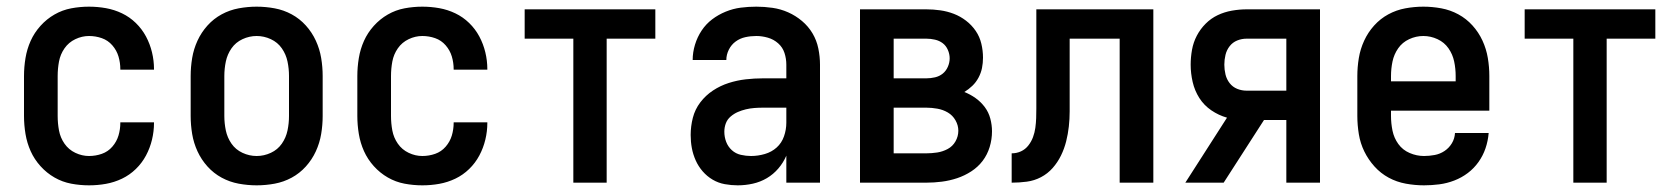

<svg xmlns="http://www.w3.org/2000/svg" viewBox="-20 -548 5040 576"><path d="M247 8Q220 8 193.5 3Q167 -2 143.5 -15.5Q120 -29 101.5 -49.5Q83 -70 72 -94.5Q61 -119 56.5 -146Q52 -173 52 -200V-320Q52 -347 56.5 -374Q61 -401 72 -425.5Q83 -450 101.5 -470.5Q120 -491 143.5 -504.5Q167 -518 193.5 -523Q220 -528 247 -528Q273 -528 298 -523.5Q323 -519 346 -508Q369 -497 387.5 -479Q406 -461 418 -438.5Q430 -416 436 -391Q442 -366 442 -341V-339H341V-340Q341 -360 335.5 -378.5Q330 -397 317 -412Q304 -427 285.5 -433.5Q267 -440 247 -440Q226 -440 206 -430.5Q186 -421 173.5 -403Q161 -385 157 -363.5Q153 -342 153 -320V-200Q153 -178 157 -156.5Q161 -135 173.5 -117Q186 -99 206 -89.5Q226 -80 247 -80Q267 -80 285.5 -86.5Q304 -93 317 -108Q330 -123 335.5 -141.5Q341 -160 341 -180V-181H442V-179Q442 -154 436 -129Q430 -104 418 -81.5Q406 -59 387.5 -41Q369 -23 346 -12Q323 -1 298 3.5Q273 8 247 8Z M750 8Q723 8 696 3Q669 -2 645 -15Q621 -28 602.5 -48.5Q584 -69 572.5 -94Q561 -119 556.5 -146Q552 -173 552 -200V-320Q552 -347 556.5 -374Q561 -401 572.5 -426Q584 -451 602.5 -471.5Q621 -492 645 -505Q669 -518 696 -523Q723 -528 750 -528Q777 -528 804 -523Q831 -518 855 -505Q879 -492 897.5 -471.5Q916 -451 927.5 -426Q939 -401 943.5 -374Q948 -347 948 -320V-200Q948 -173 943.5 -146Q939 -119 927.5 -94Q916 -69 897.5 -48.5Q879 -28 855 -15Q831 -2 804 3Q777 8 750 8ZM750 -80Q772 -80 792.5 -89.5Q813 -99 825.5 -117Q838 -135 842.5 -156.5Q847 -178 847 -200V-320Q847 -342 842.5 -363.5Q838 -385 825.5 -403Q813 -421 792.5 -430.5Q772 -440 750 -440Q728 -440 707.5 -430.5Q687 -421 674.5 -403Q662 -385 657.5 -363.5Q653 -342 653 -320V-200Q653 -178 657.5 -156.5Q662 -135 674.5 -117Q687 -99 707.5 -89.5Q728 -80 750 -80Z M1247 8Q1220 8 1193.5 3Q1167 -2 1143.5 -15.5Q1120 -29 1101.5 -49.5Q1083 -70 1072 -94.5Q1061 -119 1056.5 -146Q1052 -173 1052 -200V-320Q1052 -347 1056.5 -374Q1061 -401 1072 -425.5Q1083 -450 1101.5 -470.5Q1120 -491 1143.5 -504.5Q1167 -518 1193.5 -523Q1220 -528 1247 -528Q1273 -528 1298 -523.5Q1323 -519 1346 -508Q1369 -497 1387.5 -479Q1406 -461 1418 -438.5Q1430 -416 1436 -391Q1442 -366 1442 -341V-339H1341V-340Q1341 -360 1335.5 -378.5Q1330 -397 1317 -412Q1304 -427 1285.5 -433.5Q1267 -440 1247 -440Q1226 -440 1206 -430.5Q1186 -421 1173.5 -403Q1161 -385 1157 -363.5Q1153 -342 1153 -320V-200Q1153 -178 1157 -156.5Q1161 -135 1173.5 -117Q1186 -99 1206 -89.5Q1226 -80 1247 -80Q1267 -80 1285.5 -86.5Q1304 -93 1317 -108Q1330 -123 1335.5 -141.5Q1341 -160 1341 -180V-181H1442V-179Q1442 -154 1436 -129Q1430 -104 1418 -81.5Q1406 -59 1387.5 -41Q1369 -23 1346 -12Q1323 -1 1298 3.5Q1273 8 1247 8Z M1700 0V-432H1554V-520H1946V-432H1800V0Z M2193 8Q2174 8 2154.5 4.5Q2135 1 2118 -9Q2101 -19 2088 -34Q2075 -49 2067 -67Q2059 -85 2055.5 -104Q2052 -123 2052 -143Q2052 -169 2058.5 -194.5Q2065 -220 2081 -241Q2097 -262 2119 -276.5Q2141 -291 2166 -299Q2191 -307 2217 -310Q2243 -313 2269 -313H2339V-354Q2339 -372 2333.5 -389Q2328 -406 2314.5 -418Q2301 -430 2283.5 -435Q2266 -440 2249 -440Q2232 -440 2216 -436.5Q2200 -433 2187 -423.5Q2174 -414 2166.5 -399Q2159 -384 2159 -368H2058Q2058 -391 2065 -414Q2072 -437 2085 -456.5Q2098 -476 2116.5 -490Q2135 -504 2157 -513Q2179 -522 2202 -525Q2225 -528 2249 -528Q2273 -528 2297.5 -524.5Q2322 -521 2344.5 -511Q2367 -501 2386 -485Q2405 -469 2417.5 -448Q2430 -427 2435 -402.5Q2440 -378 2440 -354V0H2339V-81Q2330 -60 2315 -42.5Q2300 -25 2280.5 -13.5Q2261 -2 2238.5 3Q2216 8 2193 8ZM2233 -80Q2254 -80 2274.5 -86Q2295 -92 2310 -105.5Q2325 -119 2332 -139Q2339 -159 2339 -180V-225H2269Q2256 -225 2243 -224Q2230 -223 2217.5 -220Q2205 -217 2193.5 -212Q2182 -207 2172 -198.5Q2162 -190 2157.5 -178Q2153 -166 2153 -153Q2153 -137 2158.5 -122.5Q2164 -108 2175.5 -97.5Q2187 -87 2202.5 -83.5Q2218 -80 2233 -80Z M2560 0V-520H2759Q2780 -520 2801 -517Q2822 -514 2841.5 -506.5Q2861 -499 2878 -486Q2895 -473 2907 -455.5Q2919 -438 2924 -417Q2929 -396 2929 -375Q2929 -359 2926 -344Q2923 -329 2915.5 -315Q2908 -301 2897 -290.5Q2886 -280 2873 -272Q2891 -265 2907 -253.5Q2923 -242 2934.5 -226.5Q2946 -211 2951 -192Q2956 -173 2956 -154Q2956 -130 2949 -107Q2942 -84 2928 -65.5Q2914 -47 2894 -34Q2874 -21 2851.5 -13.5Q2829 -6 2805.5 -3Q2782 0 2759 0ZM2661 -313H2759Q2772 -313 2785 -316Q2798 -319 2808 -327Q2818 -335 2823.5 -347.5Q2829 -360 2829 -373Q2829 -386 2823.5 -398.5Q2818 -411 2808 -418.5Q2798 -426 2785 -429Q2772 -432 2759 -432H2661ZM2661 -88H2759Q2775 -88 2791.5 -90.5Q2808 -93 2823 -101Q2838 -109 2846.5 -124Q2855 -139 2855 -156Q2855 -172 2846.5 -187Q2838 -202 2823.5 -210.5Q2809 -219 2792 -222Q2775 -225 2759 -225H2661Z M3015 0V-88Q3030 -88 3043 -94Q3056 -100 3065 -111.5Q3074 -123 3079 -136.5Q3084 -150 3086 -164.5Q3088 -179 3088.5 -193.5Q3089 -208 3089 -223V-520H3440V0H3339V-432H3189V-259Q3189 -237 3189 -214Q3189 -191 3186.5 -168.5Q3184 -146 3178.5 -124Q3173 -102 3163 -81.5Q3153 -61 3138 -44Q3123 -27 3103 -16.5Q3083 -6 3060.5 -3Q3038 0 3015 0Z M3536 0 3661 -195Q3636 -202 3614 -217Q3592 -232 3578 -254Q3564 -276 3558 -302Q3552 -328 3552 -354Q3552 -376 3556 -398.5Q3560 -421 3570.5 -441Q3581 -461 3597 -477Q3613 -493 3633 -502.5Q3653 -512 3675.5 -516Q3698 -520 3720 -520H3940V0H3839V-188H3772L3651 0ZM3720 -276H3839V-432H3720Q3705 -432 3691.5 -426.5Q3678 -421 3669 -409.5Q3660 -398 3656.5 -383.5Q3653 -369 3653 -354Q3653 -339 3656.5 -324.5Q3660 -310 3669 -298.5Q3678 -287 3691.5 -281.5Q3705 -276 3720 -276Z M4252 8Q4225 8 4197.5 3Q4170 -2 4146 -15Q4122 -28 4103.5 -48.5Q4085 -69 4073 -93.5Q4061 -118 4056.5 -145.5Q4052 -173 4052 -200V-320Q4052 -347 4056.5 -374Q4061 -401 4072.5 -426Q4084 -451 4102.5 -471.5Q4121 -492 4145 -505Q4169 -518 4196 -523Q4223 -528 4250 -528Q4277 -528 4304 -523Q4331 -518 4355 -505Q4379 -492 4397.5 -471.5Q4416 -451 4427.5 -426Q4439 -401 4443.5 -374Q4448 -347 4448 -320V-216H4153V-200Q4153 -178 4157.5 -156Q4162 -134 4175 -116Q4188 -98 4209 -89Q4230 -80 4252 -80Q4268 -80 4284 -83Q4300 -86 4313.5 -95Q4327 -104 4335.5 -118Q4344 -132 4345 -149H4446Q4444 -125 4436.5 -103Q4429 -81 4415.5 -62Q4402 -43 4383.5 -29Q4365 -15 4343 -6.5Q4321 2 4298 5Q4275 8 4252 8ZM4347 -304V-320Q4347 -342 4342.5 -363.5Q4338 -385 4325.5 -403Q4313 -421 4292.5 -430.5Q4272 -440 4250 -440Q4228 -440 4207.5 -430.5Q4187 -421 4174.5 -403Q4162 -385 4157.5 -363.5Q4153 -342 4153 -320V-304Z M4700 0V-432H4554V-520H4946V-432H4800V0Z"/></svg>

Font: Iosevka Curly Semibold
Style: Regular
Weight: 600
Monospace: yes
Designer: Belleve Invis
Foundry: Belleve Invis
Version: Version 22.1.2; ttfautohint (v1.8.4)